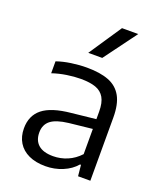

<svg xmlns="http://www.w3.org/2000/svg" viewBox="-149 -903 846 1006"><g transform="rotate(20 274.0 -399.5)"><path d="M473 -352.5V0H404.5L398.5 -61.5H393Q365 -28.5 320 -9.8Q275 9 224.5 9Q170.5 9 131.8 -9Q93 -27 72.5 -60.5Q52 -94 52 -139.5Q52 -210.5 101 -249.8Q150 -289 257.5 -299.5L392.5 -314V-356Q392.5 -405.5 376.2 -433.5Q360 -461.5 327.8 -473Q295.5 -484.5 244 -484.5Q208 -484.5 167 -478.2Q126 -472 87.5 -459V-525.5Q123 -538 167.5 -544.5Q212 -551 254 -551Q328.5 -551 376.5 -532.2Q424.5 -513.5 448.8 -470Q473 -426.5 473 -352.5ZM392.5 -119V-259.5L263 -245.5Q195 -237.5 165 -213.8Q135 -190 135 -146.5Q135 -102 162.5 -78Q190 -54 244.5 -54Q286 -54 324.2 -70.2Q362.5 -86.5 392.5 -119ZM233.5 -626 355.5 -808H446L311.5 -626Z"/></g></svg>

Font: Encode Sans Semi Expanded
Style: Regular
Weight: 400
Width: 6
Designer: Multiple Designers
Foundry: Impallari Type
Version: Version 2.000